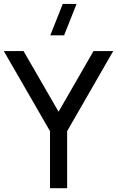

<svg xmlns="http://www.w3.org/2000/svg" viewBox="-20 -988 614 1008"><path d="M316.5 -802.5H244L309.5 -967.5H382ZM242.5 0V-299.5L0 -720H103.5L287.5 -401.5L471 -720H574.5L332.5 -299.5V0Z"/></svg>

Font: Cns Manrope Med
Style: Regular
Weight: 500
Designer: Mikhail Sharanda
Foundry: Mikhail Sharanda
Version: Version 4.504